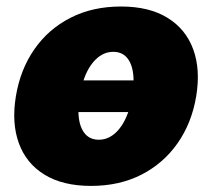

<svg xmlns="http://www.w3.org/2000/svg" viewBox="-20 -573 668 602"><path d="M265.6 9.9Q176.8 9.9 119.5 -25.4Q62.1 -60.7 39.1 -124.1Q16 -187.5 29.8 -271.3Q43.7 -355.1 87.7 -418.5Q131.7 -481.9 201 -517.2Q270.2 -552.6 359.4 -552.6Q447.8 -552.6 505.1 -517.2Q562.5 -481.9 585.8 -418.5Q609 -355.1 595.2 -271.3Q581.3 -187.5 536.9 -124.1Q492.5 -60.7 423.5 -25.4Q354.4 9.9 265.6 9.9ZM241.8 -321H398.8Q398.4 -363.3 382.1 -386.9Q365.8 -410.5 335.2 -410.5Q304.7 -410.5 280.4 -386.9Q256 -363.3 241.8 -321ZM289.8 -134.9Q319.6 -134.9 343.6 -157.7Q367.5 -180.4 382.1 -221.6H225.9Q226.9 -180.4 243.3 -157.7Q259.6 -134.9 289.8 -134.9Z"/></svg>

Font: Inter UI Black
Style: Italic
Weight: 900
Italic angle: -9.39999°
Designer: Rasmus Andersson
Foundry: rsms
Version: 3.2;8d6f07862